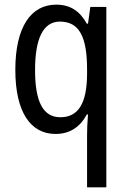

<svg xmlns="http://www.w3.org/2000/svg" viewBox="-20 -567 548 827"><path d="M355 16V240H438V-537H369L359 -465H354C324 -519 283 -547 222 -547C114 -547 46 -452 46 -266C46 -84 112 10 219 10C281 10 325 -20 354 -74H359C356 -39 355 -7 355 16ZM240 -62C166 -62 131 -128 131 -265C131 -399 165 -474 238 -474C321 -474 355 -409 355 -269V-246C354 -123 318 -62 240 -62Z"/></svg>

Font: Noto Sans Telugu Condensed
Style: Regular
Weight: 400
Width: 3
Designer: Jelle Bosma - Monotype Design Team
Foundry: Monotype Imaging Inc.
Version: Version 2.005